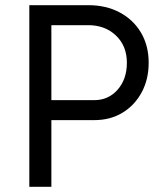

<svg xmlns="http://www.w3.org/2000/svg" viewBox="-20 -720 619 740"><path d="M93 0V-700H321Q389 -700 441.5 -672Q494 -644 523.5 -594Q553 -544 553 -478Q553 -414 526 -364Q499 -314 452 -285.5Q405 -257 343 -257H178V0ZM178 -334H343Q398 -334 433.5 -374.5Q469 -415 469 -478Q469 -543 427 -583Q385 -623 320 -623H178Z"/></svg>

Font: Figtree
Style: Regular
Weight: 400
Designer: Erik Kennedy
Foundry: Erik Kennedy
Version: Version 2.002